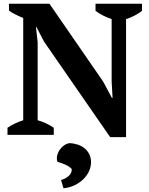

<svg xmlns="http://www.w3.org/2000/svg" viewBox="-20 -720 798 1025"><path d="M20 0ZM490 -700H738V-662Q719 -647 696 -635.5Q673 -624 653 -618V12H568L215 -498L175 -575H172L181 -495V-78Q201 -73 225.5 -61.5Q250 -50 267 -38V0H20V-38Q38 -50 59.5 -60.5Q81 -71 104 -78V-624Q84 -632 64 -642Q44 -652 28 -663V-700H244L531 -284L577 -198H581L576 -284V-618Q552 -626 529.5 -637.5Q507 -649 490 -662ZM306 241Q329 235 346.5 219.5Q364 204 363 182Q349 168 329 159Q309 150 287 144Q281 128 285 111Q289 94 299 79.5Q309 65 323 55.5Q337 46 352 44Q373 45 393.5 51.5Q414 58 430 70.5Q446 83 456 102Q466 121 466 146Q466 171 455 194.5Q444 218 424.5 237Q405 256 378 269Q351 282 319 285Z"/></svg>

Font: PT Serif
Style: Bold
Weight: 700
Designer: A.Korolkova, O.Umpeleva, V.Yefimov
Foundry: ParaType Ltd
Version: Version 1.000W OFL; ttfautohint (v1.6)